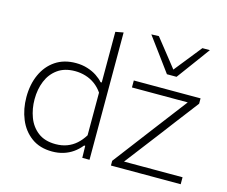

<svg xmlns="http://www.w3.org/2000/svg" viewBox="-108 -920 1275 1078"><g transform="rotate(15 530.0 -381.5)"><path d="M276.5 9.5Q204.5 9.5 155.8 -26.2Q107 -62 82.8 -120.8Q58.5 -179.5 58.5 -249Q58.5 -323 84.8 -380.8Q111 -438.5 160.2 -471.8Q209.5 -505 278.5 -505Q315 -505 346 -495.2Q377 -485.5 400.8 -469.8Q424.5 -454 439 -437H446V-494Q446 -557.5 446 -617Q446 -676.5 446 -731.5L492 -740Q492 -679 492 -618.8Q492 -558.5 492 -494V-220.5Q492 -159.5 492 -107.8Q492 -56 492 0H450L448.5 -69.5H442Q421.5 -44 396.5 -26.5Q371.5 -9 341.5 0.2Q311.5 9.5 276.5 9.5ZM284.5 -35.5Q321 -35.5 350.8 -46.8Q380.5 -58 404 -79Q427.5 -100 446 -130V-378Q427 -405.5 402 -423.8Q377 -442 347.2 -451Q317.5 -460 286 -460Q225 -460 185 -431.2Q145 -402.5 125.5 -354.8Q106 -307 106 -249Q106 -193.5 124.2 -144.8Q142.5 -96 182 -65.8Q221.5 -35.5 284.5 -35.5ZM616.5 0V-27.5Q661.5 -87 705 -143.8Q748.5 -200.5 786 -250.5L958.5 -476.5L967 -454H850.5Q821.5 -454 782 -454Q742.5 -454 699.2 -454Q656 -454 617 -454V-494.5H1005V-463.5Q984.5 -436.5 957.2 -400.8Q930 -365 900.5 -326.8Q871 -288.5 845 -253.5L671.5 -27L665.5 -40.5H794.5Q823.5 -40.5 863 -40.5Q902.5 -40.5 944.2 -40.5Q986 -40.5 1022 -40.5V0ZM787.5 -576.5Q752 -625 716.5 -673.2Q681 -721.5 645 -770L688.5 -771.5Q723 -728.5 756.2 -686.2Q789.5 -644 823.5 -601H807.5Q842 -644 875 -685.5Q908 -727 942 -769.5H985.5Q950.5 -721.5 914.8 -673.2Q879 -625 843.5 -576.5Z"/></g></svg>

Font: Commissioner Thin ExtraLight
Style: Regular
Weight: 250
Version: Version 1.000